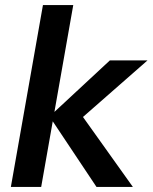

<svg xmlns="http://www.w3.org/2000/svg" viewBox="-20 -740 605 760"><path d="M362 0 176 -279 415 -501H564L272 -245L282 -314L506 0ZM23 0 150 -720H270L143 0Z"/></svg>

Font: DM Sans 18pt SemiBold
Style: Italic
Weight: 600
Italic angle: -10°
Designer: Colophon Foundry, Jonny Pinhorn
Foundry: Colophon Foundry
Version: Version 4.004;gftools[0.9.30]